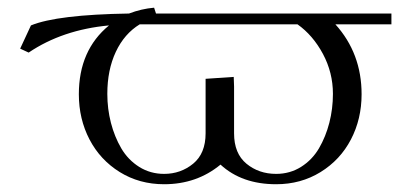

<svg xmlns="http://www.w3.org/2000/svg" viewBox="-20 -474 1075 497"><path d="M32.2 -348.1 60.1 -408.2Q127.4 -436 314 -439Q345.7 -451.2 378.9 -454.1L383.8 -439H993.2V-411.1H848.1Q916 -335.9 916 -230Q916 -166 888.4 -113Q860.8 -60.1 809.8 -28.6Q758.8 2.9 694.8 2.9Q606 2.9 550.8 -47.9Q489.3 2.9 404.8 2.9Q340.8 2.9 290 -28.6Q239.3 -60.1 211.7 -113Q184.1 -166 184.1 -230Q184.1 -344.2 262.2 -408.2Q141.6 -397 54.2 -337.9ZM257.8 -231Q257.8 -192.4 267.1 -156.2Q276.4 -120.1 293.9 -90.1Q311.5 -60.1 340.3 -42Q369.1 -23.9 404.8 -23.9Q447.8 -23.9 480 -50.3Q512.2 -76.7 512.2 -128.9V-270L585 -274.9L585.9 -250V-128.9Q585.9 -76.7 617.9 -50.3Q649.9 -23.9 694.8 -23.9Q730.5 -23.9 759.3 -42Q788.1 -60.1 805.7 -90.1Q823.2 -120.1 832.5 -156.2Q841.8 -192.4 841.8 -231Q841.8 -286.1 815.9 -334.5Q790 -382.8 750 -411.1H341.8Q301.8 -386.7 279.8 -339.8Q257.8 -293 257.8 -231Z"/></svg>

Font: Dehuti
Style: Book
Weight: 400
Version: Version 1.2